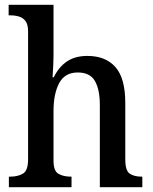

<svg xmlns="http://www.w3.org/2000/svg" viewBox="-20 -780 638 800"><path d="M17 0V-44H23Q54 -44 75.5 -56.5Q97 -69 97 -116V-649Q97 -678 86.5 -692Q76 -706 59.5 -711Q43 -716 25 -716H16V-760H203V-550Q203 -531 202 -510.5Q201 -490 200 -475Q199 -460 199 -458H204Q225 -501 259 -524Q293 -547 344 -547Q420 -547 461 -500.5Q502 -454 502 -351V-116Q502 -69 520.5 -56.5Q539 -44 570 -44H573V0H396V-342Q396 -407 375.5 -442.5Q355 -478 304 -478Q250 -478 226.5 -433.5Q203 -389 203 -318V-111Q203 -67 224 -55.5Q245 -44 275 -44H278V0Z"/></svg>

Font: Noto Serif Thai SemiCondensed Medium
Style: Regular
Weight: 500
Width: 4
Designer: Monotype Design Team
Foundry: Monotype Imaging Inc.
Version: Version 2.002; ttfautohint (v1.8.4.7-5d5b)